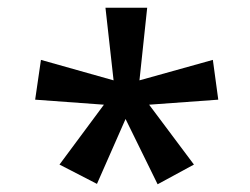

<svg xmlns="http://www.w3.org/2000/svg" viewBox="-20 -765 647 497"><path d="M134 -339 231 -289 305 -457 388 -288 482 -339 366 -494 545 -507 531 -610 341 -557 361 -745H253L274 -557L86 -610L71 -507L249 -494Z"/></svg>

Font: Noto Sans Devanagari UI Medium
Style: Regular
Weight: 500
Designer: Jelle Bosma - Monotype Design Team
Foundry: Monotype Imaging Inc.
Version: Version 2.004